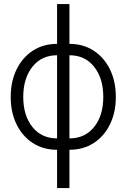

<svg xmlns="http://www.w3.org/2000/svg" viewBox="-20 -748 641 972"><path d="M269 10.3Q199.2 10.3 146.2 -23.9Q93.3 -58.1 63.7 -118.7Q34.2 -179.2 34.2 -257.3Q34.2 -335.4 63.7 -396.2Q93.3 -457 146.2 -491.5Q199.2 -525.9 269 -525.9V-727.5H331.5V-525.9Q401.4 -525.9 454.3 -491.5Q507.3 -457 536.9 -396.2Q566.4 -335.4 566.4 -257.3Q566.4 -179.2 536.9 -118.7Q507.3 -58.1 454.3 -23.9Q401.4 10.3 331.5 10.3V204.1H269ZM269 -47.4V-468.3Q190.4 -468.3 144 -409.9Q97.7 -351.6 97.7 -257.3Q97.7 -163.1 144 -105.2Q190.4 -47.4 269 -47.4ZM331.5 -468.3V-47.4Q410.2 -47.4 456.5 -105.2Q502.9 -163.1 502.9 -257.3Q502.9 -351.6 456.5 -409.9Q410.2 -468.3 331.5 -468.3Z"/></svg>

Font: Inter Display Light
Style: Regular
Weight: 300
Designer: Rasmus Andersson
Foundry: rsms
Version: Version 4.000;git-a52131595